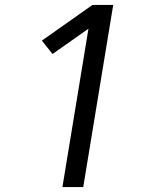

<svg xmlns="http://www.w3.org/2000/svg" viewBox="-20 -755 640 775"><path d="M232 0 337 -639 192 -537 149 -591 353 -735H437L316 0Z"/></svg>

Font: Iosevka Extended
Style: Italic
Weight: 400
Width: 7
Italic angle: -9°
Monospace: yes
Designer: Belleve Invis
Foundry: Belleve Invis
Version: Version 32.5.0; ttfautohint (v1.8.4)